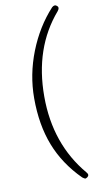

<svg xmlns="http://www.w3.org/2000/svg" viewBox="-101 -790 504 1007"><g transform="rotate(-10 151.0 -287.0)"><path d="M279.8 168.9Q271.5 174.8 267.1 173.6Q262.7 172.4 252.9 165Q162.6 74.7 119.9 -35.2Q77.1 -145 77.1 -287.1Q77.1 -412.6 124.5 -533Q171.9 -653.3 252.9 -741.2Q268.1 -754.9 280.8 -742.2Q291.5 -732.9 277.8 -715.8Q130.9 -545.4 130.9 -287.1Q130.9 -33.2 279.8 143.1Q293.5 158.2 279.8 168.9Z"/></g></svg>

Font: Junicode SmCond Light
Style: Regular
Weight: 300
Width: 4
Designer: Peter S. Baker
Version: Version 2.206